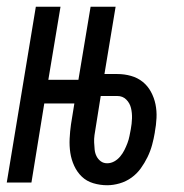

<svg xmlns="http://www.w3.org/2000/svg" viewBox="-25 -540 545 568"><path d="M292 8Q271 8 251 2Q231 -4 217 -17.5Q203 -31 194.5 -49.5Q186 -68 183 -88Q180 -108 181 -129.5Q182 -151 185 -172L195 -234H106L68 0H-5L81 -520H154L118 -304H207L243 -520H317L284 -321H322Q343 -321 362.5 -315.5Q382 -310 397 -298Q412 -286 421.5 -268.5Q431 -251 435 -231.5Q439 -212 438 -191Q437 -170 433 -149V-148Q430 -130 425 -111.5Q420 -93 411.5 -75.5Q403 -58 391.5 -42Q380 -26 364 -14.5Q348 -3 329 2.5Q310 8 292 8ZM292 -57Q303 -57 313 -62.5Q323 -68 330.5 -77Q338 -86 343 -96Q348 -106 352 -116.5Q356 -127 358 -137.5Q360 -148 362 -158Q365 -174 365.5 -190Q366 -206 362.5 -220.5Q359 -235 348.5 -245.5Q338 -256 322 -256H273L258 -162Q256 -151 254.5 -140Q253 -129 253.5 -118.5Q254 -108 255 -97.5Q256 -87 260.5 -78Q265 -69 273 -63Q281 -57 292 -57Z"/></svg>

Font: Iosevka Term Curly
Style: Italic
Weight: 400
Italic angle: -9°
Designer: Belleve Invis
Foundry: Belleve Invis
Version: Version 32.3.0